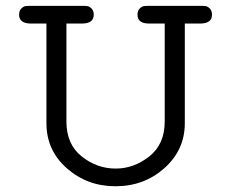

<svg xmlns="http://www.w3.org/2000/svg" viewBox="-20 -631 798 662"><path d="M45.9 -580.1Q45.9 -594.2 53.5 -601.6Q61 -608.9 67.6 -609.9Q74.2 -610.8 85.9 -610.8H263.2Q275.4 -610.8 281.7 -609.9Q288.1 -608.9 295.7 -601.6Q303.2 -594.2 303.2 -580.1Q303.2 -550.3 263.2 -549.8H209V-211.9Q209 -133.8 261.5 -91.8Q314 -49.8 378.9 -49.8Q441.9 -49.8 494.9 -91.8Q547.9 -133.8 547.9 -211.9V-549.8H494.1Q454.1 -549.8 454.1 -580.1Q454.1 -594.2 461.7 -601.6Q469.2 -608.9 475.6 -609.9Q481.9 -610.8 494.1 -610.8H670.9Q683.1 -610.8 689.5 -609.9Q695.8 -608.9 703.4 -601.6Q710.9 -594.2 710.9 -580.1Q710.9 -550.3 670.9 -549.8H617.2V-206.1Q617.2 -114.3 547.1 -51.5Q477.1 11.2 377.9 11.2Q280.8 11.2 210.4 -50.8Q140.1 -112.8 140.1 -206.1V-549.8H85.9Q45.9 -550.3 45.9 -580.1Z"/></svg>

Font: CMU Typewriter Text Variable Width
Style: Medium
Weight: 500
Version: Version 0.7.0